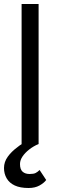

<svg xmlns="http://www.w3.org/2000/svg" viewBox="-28 -720 293 960"><path d="M165 -700V0Q139 11 118 27.5Q97 44 84.5 62.5Q72 81 72 100Q72 127 85 138.5Q98 150 120 150Q140 150 150 145Q160 140 170 130L203 180Q192 195 169.5 207.5Q147 220 115 220Q73 220 46 207.5Q19 195 5.5 172Q-8 149 -8 120Q-8 90 10.5 64Q29 38 59 16Q70 7 81 0H80V-700Z"/></svg>

Font: Venryn Sans
Style: Regular
Weight: 400
Designer: Owen Earl, indestructible type* (font) & Cristiano Sobral (main changes)
Version: Version 3.600; ttfautohint (v1.8.3)